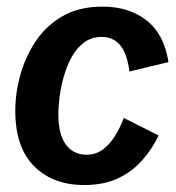

<svg xmlns="http://www.w3.org/2000/svg" viewBox="-20 -532 519 565"><path d="M227.5 12.5Q135.8 12.5 80.4 -42.9Q25 -98.3 25 -205.8Q25 -258.3 40 -312.1Q55 -365.8 85.8 -411.7Q116.7 -457.5 165 -485Q213.3 -512.5 281.7 -512.5Q360 -512.5 411.7 -471.7Q463.3 -430.8 475.8 -349.2L360.8 -321.7Q354.2 -374.2 333.8 -398.8Q313.3 -423.3 279.2 -423.3Q249.2 -423.3 227.5 -407.1Q205.8 -390.8 191.2 -364.6Q176.7 -338.3 167.9 -307.5Q159.2 -276.7 155.4 -247.5Q151.7 -218.3 151.7 -195.8Q151.7 -136.7 173.8 -106.7Q195.8 -76.7 234.2 -76.7Q262.5 -76.7 283.3 -92.5Q304.2 -108.3 319.6 -133.8Q335 -159.2 344.2 -185L446.7 -133.3Q429.2 -95.8 400 -62.1Q370.8 -28.3 328.8 -7.9Q286.7 12.5 227.5 12.5Z"/></svg>

Font: Familjen Grotesk SemiBold
Style: Italic
Weight: 600
Italic angle: -9.46201°
Designer: Anders Wikstroem, Jonas Baeckman, Matilda Gysing, Kristian Moeller
Foundry: Familjen STHLM AB
Version: Version 2.002